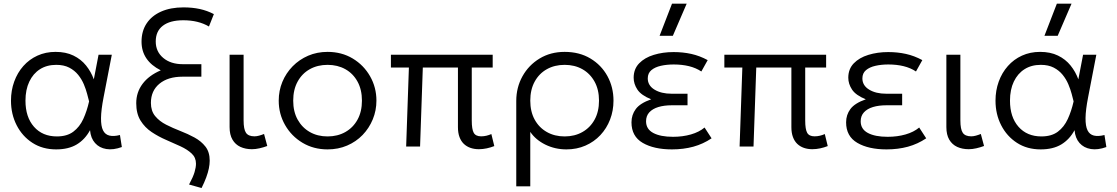

<svg xmlns="http://www.w3.org/2000/svg" viewBox="-20 -774 5901 1014"><path d="M276.5 15Q205 15 151.5 -19.5Q98 -54 68 -112.5Q38 -171 38 -242.5Q38 -296 55 -343Q72 -390 103.2 -425.2Q134.5 -460.5 177.8 -480.2Q221 -500 273.5 -500Q328 -500 368 -480.5Q408 -461 434.5 -428Q461 -395 475.5 -355L500.5 -485H570.5L527 -260Q514 -193.5 513.5 -150.8Q513 -108 524 -85.8Q535 -63.5 557.8 -58Q580.5 -52.5 613.5 -61L623.5 2.5Q578.5 19 541.5 13Q504.5 7 481.8 -18.8Q459 -44.5 455.5 -86.5Q429 -37.5 385.5 -11.2Q342 15 276.5 15ZM280.5 -53.5Q334 -53.5 367.2 -78.5Q400.5 -103.5 419.8 -145.5Q439 -187.5 450.5 -238.5Q446.5 -254 440.2 -278Q434 -302 422.8 -328.8Q411.5 -355.5 392.8 -378.8Q374 -402 345.8 -416.8Q317.5 -431.5 277 -431.5Q227.5 -431.5 191.2 -408.5Q155 -385.5 134.8 -343Q114.5 -300.5 114.5 -242.5Q114.5 -155.5 159.5 -104.5Q204.5 -53.5 280.5 -53.5Z M1044.5 219 978.5 200.5Q1000 160.5 1007.5 135Q1015 109.5 1015 90.5Q1015 58 992.2 36.8Q969.5 15.5 933.5 -1.2Q897.5 -18 857.2 -35.2Q817 -52.5 781 -76.5Q745 -100.5 722.2 -137.2Q699.5 -174 699.5 -229Q699.5 -286.5 732.8 -331Q766 -375.5 829 -402.5Q727.5 -454 727.5 -554Q727.5 -610 754.5 -650.5Q781.5 -691 831.2 -713Q881 -735 949 -735Q995.5 -735 1034.8 -726.5Q1074 -718 1109.5 -699.5L1083.5 -634Q1055.5 -650.5 1021.5 -658.8Q987.5 -667 948 -667Q878 -667 840.2 -638.2Q802.5 -609.5 802.5 -555Q802.5 -501.5 842 -468.2Q881.5 -435 945.5 -435H1043.5V-369H944Q867 -369 822 -331.8Q777 -294.5 777 -230.5Q777 -188 799.5 -160.8Q822 -133.5 857.5 -115.5Q893 -97.5 932.5 -82.2Q972 -67 1007.2 -47.8Q1042.5 -28.5 1065 0.2Q1087.5 29 1087.5 74.5Q1087.5 93.5 1083 115.5Q1078.5 137.5 1069 163.2Q1059.5 189 1044.5 219Z M1310.5 14Q1276.5 14 1249.8 1.8Q1223 -10.5 1207.8 -36.5Q1192.5 -62.5 1192.5 -103V-485H1266.5V-138.5Q1266.5 -91 1279.2 -72.5Q1292 -54 1324 -54Q1335 -54 1348 -57.5Q1361 -61 1374.5 -66.5L1391.5 -3Q1371.5 4.5 1350.5 9.2Q1329.5 14 1310.5 14Z M1710 15Q1636 15 1577.5 -20Q1519 -55 1485.5 -113.8Q1452 -172.5 1452 -242.5Q1452 -295 1471.2 -341.5Q1490.5 -388 1525.5 -423.8Q1560.5 -459.5 1607.5 -479.8Q1654.5 -500 1710 -500Q1784.5 -500 1842.8 -465Q1901 -430 1934.5 -371.2Q1968 -312.5 1968 -242.5Q1968 -190.5 1948.8 -143.8Q1929.5 -97 1895 -61.2Q1860.5 -25.5 1813.2 -5.2Q1766 15 1710 15ZM1710 -53.5Q1763 -53.5 1804 -76.8Q1845 -100 1868.2 -142.2Q1891.5 -184.5 1891.5 -242.5Q1891.5 -300.5 1868.2 -343Q1845 -385.5 1804 -408.5Q1763 -431.5 1710 -431.5Q1657 -431.5 1616 -408.5Q1575 -385.5 1551.8 -343Q1528.5 -300.5 1528.5 -242.5Q1528.5 -184.5 1552 -142.2Q1575.5 -100 1616.2 -76.8Q1657 -53.5 1710 -53.5Z M2509 14Q2485 14 2464.8 7Q2444.5 0 2429.8 -14Q2415 -28 2406.8 -50Q2398.5 -72 2398.5 -102.5V-417.5H2213L2198.5 0H2125L2139.5 -417.5H2044.5V-485H2582V-417.5H2471.5V-137.5Q2471.5 -91 2482 -72.5Q2492.5 -54 2521 -54Q2535 -54 2548.8 -57.2Q2562.5 -60.5 2575 -66L2590.5 -2.5Q2571.5 5 2550.5 9.5Q2529.5 14 2509 14Z M2706.5 210V-241Q2706.5 -312 2739.2 -371Q2772 -430 2829.8 -465Q2887.5 -500 2962 -500Q3040 -500 3098 -465.2Q3156 -430.5 3188 -372Q3220 -313.5 3220 -242.5Q3220 -189.5 3202 -142.8Q3184 -96 3150.8 -60.5Q3117.5 -25 3071.8 -5Q3026 15 2971.5 15Q2911.5 15 2860.2 -10.2Q2809 -35.5 2780.5 -77.5V210ZM2962 -53.5Q3015 -53.5 3056 -76.8Q3097 -100 3120.2 -142.2Q3143.5 -184.5 3143.5 -242.5Q3143.5 -300.5 3120 -343Q3096.5 -385.5 3055.8 -408.5Q3015 -431.5 2962 -431.5Q2909 -431.5 2868 -408.5Q2827 -385.5 2803.8 -343Q2780.5 -300.5 2780.5 -242.5Q2780.5 -184.5 2803.8 -142.2Q2827 -100 2868 -76.8Q2909 -53.5 2962 -53.5Z M3528.5 15Q3433.5 15 3374.2 -19.5Q3315 -54 3315 -128Q3315 -167.5 3337.8 -198.2Q3360.5 -229 3419 -249.5Q3366 -271 3346.2 -301Q3326.5 -331 3326.5 -363.5Q3326.5 -409.5 3355.5 -439.5Q3384.5 -469.5 3432.5 -484.2Q3480.5 -499 3537.5 -499Q3587 -499 3631 -489.2Q3675 -479.5 3717.5 -456.5L3684 -396.5Q3655.5 -415.5 3618.8 -424.5Q3582 -433.5 3538 -433.5Q3501.5 -433.5 3470.2 -426.5Q3439 -419.5 3420 -403.5Q3401 -387.5 3401 -360Q3401 -322.5 3436.5 -300.8Q3472 -279 3527 -279H3611V-218H3528Q3487.5 -218 3457 -208.8Q3426.5 -199.5 3409.2 -180.8Q3392 -162 3392 -133.5Q3392 -92 3430 -71.8Q3468 -51.5 3534.5 -51.5Q3585.5 -51.5 3629 -64Q3672.5 -76.5 3701 -100.5L3738 -43.5Q3693.5 -13.5 3641.5 0.8Q3589.5 15 3528.5 15ZM3463.5 -585 3529 -754.5H3606.5L3533.5 -585Z M4270 14Q4246 14 4225.8 7Q4205.5 0 4190.8 -14Q4176 -28 4167.8 -50Q4159.5 -72 4159.5 -102.5V-417.5H3974L3959.5 0H3886L3900.5 -417.5H3805.5V-485H4343V-417.5H4232.5V-137.5Q4232.5 -91 4243 -72.5Q4253.5 -54 4282 -54Q4296 -54 4309.8 -57.2Q4323.5 -60.5 4336 -66L4351.5 -2.5Q4332.5 5 4311.5 9.5Q4290.5 14 4270 14Z M4662 15Q4567 15 4507.8 -19.5Q4448.5 -54 4448.5 -128Q4448.5 -167.5 4471.2 -198.2Q4494 -229 4552.5 -249.5Q4499.5 -271 4479.8 -301Q4460 -331 4460 -363.5Q4460 -409.5 4489 -439.5Q4518 -469.5 4566 -484.2Q4614 -499 4671 -499Q4720.5 -499 4764.5 -489.2Q4808.5 -479.5 4851 -456.5L4817.5 -396.5Q4789 -415.5 4752.2 -424.5Q4715.5 -433.5 4671.5 -433.5Q4635 -433.5 4603.8 -426.5Q4572.5 -419.5 4553.5 -403.5Q4534.5 -387.5 4534.5 -360Q4534.5 -322.5 4570 -300.8Q4605.5 -279 4660.5 -279H4744.5V-218H4661.5Q4621 -218 4590.5 -208.8Q4560 -199.5 4542.8 -180.8Q4525.5 -162 4525.5 -133.5Q4525.5 -92 4563.5 -71.8Q4601.5 -51.5 4668 -51.5Q4719 -51.5 4762.5 -64Q4806 -76.5 4834.5 -100.5L4871.5 -43.5Q4827 -13.5 4775 0.8Q4723 15 4662 15Z M5096 14Q5062 14 5035.2 1.8Q5008.5 -10.5 4993.2 -36.5Q4978 -62.5 4978 -103V-485H5052V-138.5Q5052 -91 5064.8 -72.5Q5077.5 -54 5109.5 -54Q5120.5 -54 5133.5 -57.5Q5146.5 -61 5160 -66.5L5177 -3Q5157 4.5 5136 9.2Q5115 14 5096 14Z M5476 15Q5404.5 15 5351 -19.5Q5297.5 -54 5267.5 -112.5Q5237.5 -171 5237.5 -242.5Q5237.5 -296 5254.5 -343Q5271.5 -390 5302.8 -425.2Q5334 -460.5 5377.2 -480.2Q5420.5 -500 5473 -500Q5527.5 -500 5567.5 -480.5Q5607.5 -461 5634 -428Q5660.5 -395 5675 -355L5700 -485H5770L5726.5 -260Q5713.5 -193.5 5713 -150.8Q5712.5 -108 5723.5 -85.8Q5734.5 -63.5 5757.2 -58Q5780 -52.5 5813 -61L5823 2.5Q5778 19 5741 13Q5704 7 5681.2 -18.8Q5658.5 -44.5 5655 -86.5Q5628.5 -37.5 5585 -11.2Q5541.5 15 5476 15ZM5480 -53.5Q5533.5 -53.5 5566.8 -78.5Q5600 -103.5 5619.2 -145.5Q5638.5 -187.5 5650 -238.5Q5646 -254 5639.8 -278Q5633.5 -302 5622.2 -328.8Q5611 -355.5 5592.2 -378.8Q5573.5 -402 5545.2 -416.8Q5517 -431.5 5476.5 -431.5Q5427 -431.5 5390.8 -408.5Q5354.5 -385.5 5334.2 -343Q5314 -300.5 5314 -242.5Q5314 -155.5 5359 -104.5Q5404 -53.5 5480 -53.5ZM5496 -585 5561.5 -754.5H5639L5566 -585Z"/></svg>

Font: Geologica Roman ExtraLight
Style: Regular
Weight: 250
Designer: Sindre Bremnes, Frode Helland
Foundry: Monokrom Skriftforlag AS
Version: Version 1.010;gftools[0.9.28]